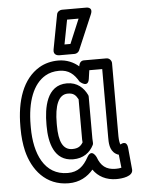

<svg xmlns="http://www.w3.org/2000/svg" viewBox="-57 -852 691 932"><g transform="rotate(-5 288.0 -386.0)"><path d="M80 -250V-260C80 -379 113 -461 173 -496C192 -507 214 -513 241 -513C287 -513 313 -490 335 -452C335 -452 374 -415 381 -461L387 -503H450V-171C450 -147 449 -107 480 -88C484 -85 490 -83 494 -82L501 -18C493 -16 486 -15 473 -15C426 -15 401 -37 386 -79C386 -79 365 -126 341 -83C318 -41 290 -15 240 -15C126 -15 80 -123 80 -250ZM340 -526C316 -547 282 -563 241 -563C207 -563 175 -555 148 -539C65 -490 30 -386 30 -260V-250C30 -210 34 -174 42 -140C65 -47 128 35 240 35C293 35 332 12 360 -21C384 14 423 35 473 35C500 35 555 29 552 -5L542 -111C538 -152 507 -131 507 -131H506C504 -134 500 -150 500 -171V-528C500 -539 490 -553 475 -553H365C350 -553 342 -541 340 -526ZM371 -384C354 -419 324 -449 273 -449C173 -449 157 -338 157 -260V-250C157 -172 178 -79 272 -79C321 -79 354 -104 372 -140C374 -143 374 -147 374 -151C374 -160 373 -167 373 -171V-373C373 -377 373 -381 371 -384ZM323 -367V-171C323 -165 324 -162 324 -157C313 -139 300 -129 272 -129C226 -129 207 -171 207 -250V-260C207 -345 227 -399 273 -399C300 -399 311 -389 323 -367ZM301 -757H357L307 -638H278ZM280 -807C270 -807 257 -799 255 -787L223 -618C218 -591 241 -588 248 -588H323C332 -588 342 -594 346 -603L418 -772C435 -811 395 -807 395 -807Z"/></g></svg>

Font: Asimov
Style: NarOu
Weight: 500
Designer: Google
Version: Version 2.000980; 2014